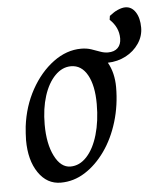

<svg xmlns="http://www.w3.org/2000/svg" viewBox="-47 -641 579 694"><g transform="rotate(-5 242.0 -293.5)"><path d="M146 12Q96 12 65 -33.5Q34 -79 34 -152Q34 -164 35 -176.5Q36 -189 37 -201Q46 -274 79 -333.5Q112 -393 160 -428.5Q208 -464 261 -464Q281 -464 297.5 -458.5Q314 -453 328.5 -447.5Q343 -442 357 -442Q380 -442 392.5 -454.5Q405 -467 405 -489Q405 -529 373 -559L375 -573Q384 -580 391 -584.5Q398 -589 405 -592Q421 -599 433 -599Q456 -599 470 -577.5Q484 -556 484 -521Q484 -490 466 -463.5Q448 -437 418.5 -421.5Q389 -406 353 -405Q364 -386 369.5 -363Q375 -340 375 -315Q375 -249 357 -189.5Q339 -130 307 -85Q275 -40 234 -14Q193 12 146 12ZM186 -43Q219 -43 245 -71Q271 -99 285.5 -148.5Q300 -198 300 -260Q300 -327 278.5 -365.5Q257 -404 219 -404Q187 -404 161 -377.5Q135 -351 120.5 -305.5Q106 -260 106 -202Q106 -132 128.5 -87.5Q151 -43 186 -43Z"/></g></svg>

Font: Alegreya
Style: Italic
Weight: 400
Italic angle: -7°
Designer: Juan Pablo del Peral
Foundry: Huerta Tipografica
Version: Version 2.009